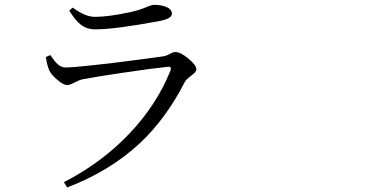

<svg xmlns="http://www.w3.org/2000/svg" viewBox="-20 -747 1540 811"><path d="M263.7 44.9 250 22.5Q411.1 -60.5 527.3 -183.6Q641.6 -303.7 700.2 -449.2Q706.1 -467.8 688.5 -464.8Q628.9 -459 503.9 -440.4Q378.9 -421.9 329.1 -412.1Q314.5 -409.2 294.9 -398.4Q275.4 -387.7 263.7 -387.7Q247.1 -387.7 220.7 -411.1Q195.3 -432.6 187.5 -451.2Q178.7 -471.7 173.8 -505.9L192.4 -514.6Q210.9 -487.3 222.7 -476.6Q238.3 -461.9 257.8 -461.9Q294.9 -461.9 459 -481.4Q585.9 -497.1 668 -508.8Q682.6 -510.7 699.2 -520.5Q712.9 -527.3 720.7 -527.3Q742.2 -527.3 775.9 -499.5Q809.6 -471.7 809.6 -453.1Q809.6 -443.4 787.6 -427.2Q765.6 -411.1 759.8 -399.4Q681.6 -246.1 570.3 -141.6Q444.3 -24.4 263.7 44.9ZM381.8 -623Q346.7 -623 320.3 -643.6Q298.8 -660.2 272.5 -702.1L287.1 -714.8Q339.8 -675.8 380.9 -675.8Q436.5 -675.8 528.3 -695.3Q536.1 -697.3 540 -698.2Q571.3 -705.1 602.5 -718.8Q621.1 -726.6 630.9 -726.6Q663.1 -726.6 684.6 -716.8Q706.1 -707 706.1 -689.5Q706.1 -669.9 663.1 -660.2Q662.1 -660.2 659.2 -659.2Q466.8 -623 381.8 -623Z"/></svg>

Font: Bpmf GenYo Min R
Style: R
Weight: 400
Foundry: But Ko
Version: Version 1.320